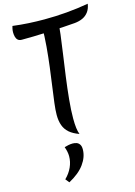

<svg xmlns="http://www.w3.org/2000/svg" viewBox="-158 -865 890 1267"><g transform="rotate(-15 287.0 -231.5)"><path d="M49 -729Q49 -743 51.5 -754Q54 -765 56 -772Q111 -765 164.5 -762Q218 -759 271 -759Q348 -759 424 -765.5Q500 -772 574 -785Q569 -752 553 -730.5Q537 -709 513 -698Q489 -687 458 -684Q422 -681 373.5 -678Q325 -675 272.5 -672.5Q220 -670 173 -669Q126 -668 93 -668Q75 -668 65.5 -677Q56 -686 52.5 -700.5Q49 -715 49 -729ZM355 -723Q355 -692 348 -635Q341 -578 330.5 -506Q320 -434 309.5 -356.5Q299 -279 292 -206.5Q285 -134 285 -78Q285 -2 299 31Q257 16 232.5 -5.5Q208 -27 197 -57.5Q186 -88 186 -129Q186 -161 192 -209.5Q198 -258 206.5 -318Q215 -378 223.5 -445Q232 -512 238 -582Q244 -652 244 -720ZM182 90Q194 86 209.5 83Q225 80 239 80Q253 80 265.5 84.5Q278 89 286 101Q294 113 294 134Q294 186 258.5 235Q223 284 152 322L131 296Q162 266 178.5 229.5Q195 193 195 155Q195 139 191.5 122.5Q188 106 182 90Z"/></g></svg>

Font: Merienda
Style: Regular
Weight: 400
Designer: Eduardo Rodriguez Tunni
Foundry: Eduardo Rodriguez Tunni
Version: Version 2.001